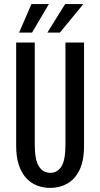

<svg xmlns="http://www.w3.org/2000/svg" viewBox="-20 -908 490 939"><path d="M225.6 11Q191.6 11 161.5 -0.6Q131.4 -12.1 108.5 -36.8Q85.5 -61.4 72.3 -100.5Q59.1 -139.7 59.1 -195.1V-700H150V-201.4Q150 -125.3 170.5 -94Q191 -62.7 225.6 -62.7Q260.9 -62.7 280.5 -93.9Q300.1 -125 300.1 -200.3V-700H391V-195.1Q391 -121.2 368.6 -75.9Q346.1 -30.6 308.6 -9.8Q271.1 11 225.6 11ZM73.4 -748.5 133.8 -888.1H219.1L136.6 -748.5ZM211.6 -748.5 298.5 -888.1H387.5L272.8 -748.5Z"/></svg>

Font: League Mono Thin Condensed
Style: Regular
Weight: 100
Width: 1
Designer: Tyler Finck
Foundry: The League of Moveable Type / Tyler Finck
Version: Version 2.300;RELEASE